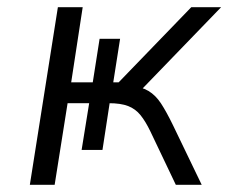

<svg xmlns="http://www.w3.org/2000/svg" viewBox="-20 -514 640 534"><path d="M63 0 141 -494H210L178 -285H238L257 -406H314L295 -285H310L512 -494H595L366 -257L341 -276Q373 -273 393 -261Q413 -249 428 -226Q443 -203 461 -166L541 0H469L398 -149Q385 -176 371 -193.5Q357 -211 336.5 -219Q316 -227 282 -227H274L288 -247L265 -97H207L228 -227H168L132 0Z"/></svg>

Font: Nunito Sans 7pt Light
Style: Italic
Weight: 300
Italic angle: -9°
Designer: Vernon Adams
Foundry: Vernon Adams
Version: Version 3.101;gftools[0.9.27]